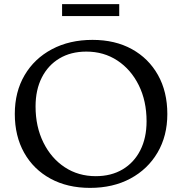

<svg xmlns="http://www.w3.org/2000/svg" viewBox="-20 -904 886 934"><path d="M418 10Q308 10 225.5 -35Q143 -80 97.5 -161Q52 -242 52 -350Q52 -457 99.5 -538Q147 -619 232.5 -664.5Q318 -710 430 -710Q540 -710 621.5 -665Q703 -620 748.5 -539Q794 -458 794 -349Q794 -243 746.5 -162Q699 -81 614.5 -35.5Q530 10 418 10ZM446 -47Q521 -47 576.5 -80Q632 -113 662.5 -173Q693 -233 693 -314Q693 -413 655 -489.5Q617 -566 551 -609.5Q485 -653 400 -653Q325 -653 269.5 -620Q214 -587 183.5 -527Q153 -467 153 -386Q153 -288 191 -211Q229 -134 295 -90.5Q361 -47 446 -47ZM282 -826V-884H560V-826Z"/></svg>

Font: Hedvig Letters Serif 12pt
Style: Regular
Weight: 400
Designer: Alexander Örn & Tor Weibull
Foundry: Kanon Foundry
Version: Version 1.000; ttfautohint (v1.8.4.7-5d5b)